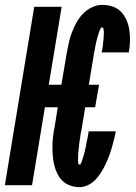

<svg xmlns="http://www.w3.org/2000/svg" viewBox="-39 -763 559 791"><path d="M289 8Q269 8 250.5 1.5Q232 -5 219 -17.5Q206 -30 197.5 -47Q189 -64 184.5 -82.5Q180 -101 178.5 -120.5Q177 -140 177 -160Q177 -180 179.5 -200Q182 -220 186 -240L199 -321H146L93 0H-19L102 -735H215L162 -414H214L236 -545Q240 -566 244.5 -587Q249 -608 257 -629Q265 -650 276 -670Q287 -690 303 -706.5Q319 -723 340 -733Q361 -743 382 -743Q404 -743 425 -736Q446 -729 460 -714Q474 -699 482.5 -679.5Q491 -660 494 -638.5Q497 -617 496.5 -594.5Q496 -572 492 -550Q492 -549 492 -548.5Q492 -548 492 -547H380Q380 -548 380 -548Q380 -548 380 -549Q381 -553 382 -557.5Q383 -562 383.5 -566.5Q384 -571 384.5 -575Q385 -579 385.5 -583.5Q386 -588 386.5 -592.5Q387 -597 387.5 -601.5Q388 -606 388 -610Q388 -614 388.5 -618.5Q389 -623 389 -627.5Q389 -632 388.5 -636Q388 -640 387 -645Q386 -650 382 -650Q377 -650 375 -645Q373 -640 371 -635.5Q369 -631 367.5 -626.5Q366 -622 365 -618Q364 -614 362.5 -609.5Q361 -605 360 -600.5Q359 -596 358 -591.5Q357 -587 356 -582.5Q355 -578 354 -573.5Q353 -569 352.5 -564.5Q352 -560 351 -556Q350 -552 349 -547.5Q348 -543 347.5 -538.5Q347 -534 346 -529L327 -414H369L353 -321H312L296 -224Q295 -220 294 -215.5Q293 -211 292.5 -206.5Q292 -202 291.5 -197.5Q291 -193 290 -188.5Q289 -184 288.5 -179.5Q288 -175 287.5 -170.5Q287 -166 286.5 -161.5Q286 -157 285.5 -152.5Q285 -148 284.5 -144Q284 -140 283.5 -135.5Q283 -131 283 -126.5Q283 -122 283 -117.5Q283 -113 282.5 -108.5Q282 -104 282.5 -99.5Q283 -95 283.5 -90Q284 -85 289 -85Q293 -85 295 -90.5Q297 -96 298.5 -100Q300 -104 301.5 -108.5Q303 -113 304 -117Q305 -121 306.5 -125.5Q308 -130 309 -134.5Q310 -139 311 -143.5Q312 -148 313 -152Q314 -156 315 -160.5Q316 -165 316.5 -169.5Q317 -174 318 -178.5Q319 -183 320 -187Q321 -191 322 -195.5Q323 -200 323.5 -204.5Q324 -209 325 -213.5Q326 -218 326 -222H438Q435 -205 430.5 -187.5Q426 -170 421 -152.5Q416 -135 409.5 -118Q403 -101 395 -84.5Q387 -68 377 -52Q367 -36 354 -22.5Q341 -9 323.5 -0.5Q306 8 289 8Z"/></svg>

Font: Iosevka SS04 Heavy Oblique
Style: Regular
Weight: 900
Italic angle: -9°
Monospace: yes
Designer: Belleve Invis
Foundry: Belleve Invis
Version: Version 19.0.0; ttfautohint (v1.8.4)